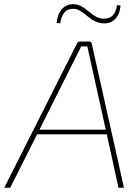

<svg xmlns="http://www.w3.org/2000/svg" viewBox="-41 -886 660 906"><path d="M511 -862 528 -860Q524 -817 501 -795Q478 -773 443 -776Q407 -779 370.5 -810.5Q334 -842 313 -844Q254 -850 243 -776L226 -778Q231 -823 254 -846Q277 -869 312 -866Q342 -863 378 -831.5Q414 -800 442 -798Q473 -796 489.5 -811.5Q506 -827 511 -862ZM463 -252H134L7 0H-21L323 -682Q327 -690 336 -690H379Q390 -690 392 -680L544 0H518ZM458 -274 383 -613Q374 -655 371 -667H342Q337 -657 328 -638.5Q319 -620 314 -611L145 -274Z"/></svg>

Font: Ezarion Thin
Style: Italic
Weight: 250
Italic angle: -8°
Designer: Natanael Gama
Version: Version 1.001;PS 001.001;hotconv 1.0.70;makeotf.lib2.5.58329